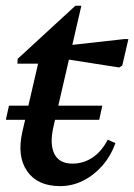

<svg xmlns="http://www.w3.org/2000/svg" viewBox="-23 -630 463 663"><path d="M184.6 12.7Q106.7 12.7 70.8 -38.8Q34.9 -90.4 54.3 -175.5L121.3 -465.6L151.5 -410.2H37.1L38 -426.8L237.2 -610.1H257.9L162.2 -195.2Q147.6 -133 164.5 -99Q181.4 -65 226.9 -65Q265.4 -65 296.9 -86.2Q328.3 -107.3 349 -147.7L375.5 -135.9Q359.7 -91.3 330.5 -58Q301.3 -24.7 263.8 -6Q226.2 12.7 184.6 12.7ZM388.4 -397 166.7 -431.7 176.2 -469.4 406.6 -495.1H420.4L399.1 -403.5ZM-2.8 -216.4 7.9 -265.1H330.3L319.6 -216.4Z"/></svg>

Font: Platypi Light
Style: Italic
Weight: 300
Italic angle: -13°
Designer: David Sargent
Foundry: Bolt Cutter Type
Version: Version 1.200